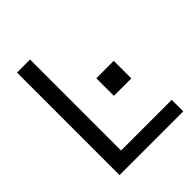

<svg xmlns="http://www.w3.org/2000/svg" viewBox="-205 -847 965 965"><g transform="rotate(-45 278.0 -364.5)"><path d="M80.1 0ZM465.8 -426.8V-301.8H341.8V-426.8ZM172.9 -729V-82H533.2V0H80.1V-729Z"/></g></svg>

Font: SolaimanLipiNormal
Style: Normal
Weight: 400
Designer: Solaiman Karim
Version: Version 1.6.1 ; ttfautohint (v1.5.65-e2d9)